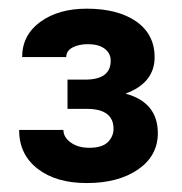

<svg xmlns="http://www.w3.org/2000/svg" viewBox="-20 -736 413 436"><path d="M133.3 -555.2H173.3Q231.4 -555.2 231.4 -598.1Q231.4 -615.2 217.5 -625.5Q203.6 -635.7 179.7 -635.7Q159.2 -635.7 144.8 -628.2Q130.4 -620.6 130.4 -606.4H30.3Q30.3 -656.2 71.5 -686.3Q112.8 -716.3 176.8 -716.3Q247.6 -716.3 289.3 -687.3Q331.1 -658.2 331.1 -606Q331.1 -547.9 265.1 -523.4Q338.4 -503.4 338.4 -433.6Q338.4 -382.3 293.7 -351.3Q249 -320.3 176.8 -320.3Q107.4 -320.3 65.4 -352.8Q23.4 -385.3 23.4 -440.9H124Q124 -424.3 140.6 -412.4Q157.2 -400.4 182.6 -400.4Q211.9 -400.4 224.9 -413.3Q237.8 -426.3 237.8 -443.4Q237.8 -488.3 178.2 -488.8H133.3Z"/></svg>

Font: SteelSelectRoboto
Style: Roboto-Bold
Weight: 700
Designer: Google
Version: Version 2.137; 2017